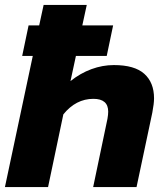

<svg xmlns="http://www.w3.org/2000/svg" viewBox="-22 -759 664 779"><path d="M111 -532H68L94 -656H137L155 -739H330L312 -656H437L411 -532H286L264 -430Q304 -462 349 -478.5Q394 -495 440 -495Q524 -495 563.5 -459.5Q603 -424 603 -360Q603 -339 596 -302L532 0H356L414 -277Q417 -294 417 -306Q417 -358 357 -358Q286 -358 235 -295L173 0H-2Z"/></svg>

Font: Prompt Bold
Style: Bold Italic
Weight: 700
Italic angle: -12°
Designer: Katatrad Team
Foundry: CadsonDemak
Version: Version 1.000